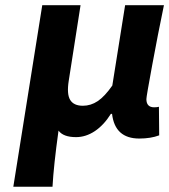

<svg xmlns="http://www.w3.org/2000/svg" viewBox="-20 -516 645 732"><path d="M30.8 195.8 141.1 -496.1H287.1L242.2 -209Q233.9 -157.2 247.6 -135Q261.2 -112.8 295.9 -112.8Q326.2 -112.8 352.5 -130.4Q378.9 -147.9 408.2 -189.9L457 -496.1H605Q582 -385.7 560.1 -266.8Q538.1 -147.9 538.1 -138.2Q538.1 -106.9 567.9 -106.9Q578.1 -106.9 585.9 -108.9L586.9 0Q554.7 12.2 511.2 12.2Q418 12.2 407.2 -82H402.8Q376 -39.1 341.6 -16.1Q307.1 6.8 270 6.8Q221.2 6.8 203.1 -18.1Q184.6 115.2 180.2 195.8Z"/></svg>

Font: Office Code Pro D Bold Italic
Style: Regular
Weight: 700
Italic angle: -9°
Designer: Nathan Rutzky & Paul D. Hunt
Foundry: Adobe Systems Incorporated
Version: Version 1.004;PS 001.004;hotconv 1.0.70;makeotf.lib2.5.58329